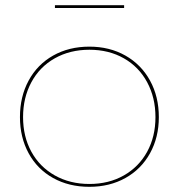

<svg xmlns="http://www.w3.org/2000/svg" viewBox="-20 -713 689 741"><path d="M57 -261Q57 -340 90.5 -402Q124 -464 185 -498.5Q246 -533 325 -533Q403 -533 464 -498.5Q525 -464 559 -402Q593 -340 593 -261Q593 -183 559 -121.5Q525 -60 464 -26Q403 8 325 8Q246 8 185 -26Q124 -60 90.5 -121.5Q57 -183 57 -261ZM580 -261Q580 -336 548 -395.5Q516 -455 458 -488Q400 -521 325 -521Q250 -521 191.5 -488Q133 -455 101 -395.5Q69 -336 69 -261Q69 -186 101 -127.5Q133 -69 191.5 -36Q250 -3 325 -3Q400 -3 458 -36Q516 -69 548 -127.5Q580 -186 580 -261ZM459 -682H192V-693H459Z"/></svg>

Font: Hepta Slab Thin
Style: Regular
Weight: 250
Designer: Michael LaGattuta
Foundry: Michael LaGattuta
Version: Version 1.100; ttfautohint (v1.8) -l 8 -r 50 -G 200 -x 14 -D